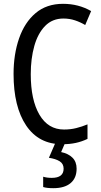

<svg xmlns="http://www.w3.org/2000/svg" viewBox="-20 -745 530 1005"><path d="M312 -648Q254 -648 216 -609Q178 -570 159.5 -504Q141 -438 141 -357Q141 -222 186.5 -144.5Q232 -67 315 -67Q349 -67 379 -74.5Q409 -82 438 -94V-18Q409 -4 377 3Q345 10 305 10Q183 10 117 -88Q51 -186 51 -358Q51 -461 80 -544.5Q109 -628 166.5 -676.5Q224 -725 310 -725Q391 -725 457 -687L426 -614Q401 -629 372.5 -638.5Q344 -648 312 -648ZM381 138Q381 187 349.5 213.5Q318 240 259 240Q225 240 206 234V180Q225 186 251 186Q313 186 313 138Q313 112 292 99Q271 86 236 81L271 0H322L300 51Q338 59 359.5 80.5Q381 102 381 138Z"/></svg>

Font: Avrile Sans Condensed
Style: Regular
Weight: 400
Width: 3
Designer: Monotype Design Team
Foundry: Monotype Imaging Inc.
Version: Version 2.001;September 10, 2019;FontCreator 11.5.0.2425 64-